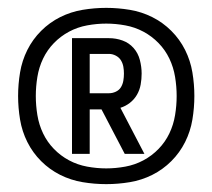

<svg xmlns="http://www.w3.org/2000/svg" viewBox="-20 -905 540 488"><path d="M163 -514V-808H257Q275 -808 291.5 -802Q308 -796 319.5 -783Q331 -770 335.5 -752.5Q340 -735 340 -718Q340 -704 337.5 -690Q335 -676 328 -664Q321 -652 310 -643.5Q299 -635 286 -631L347 -514H297L238 -627H208V-514ZM208 -668H257Q266 -668 274.5 -672Q283 -676 287.5 -683.5Q292 -691 293.5 -700Q295 -709 295 -718Q295 -727 293.5 -735.5Q292 -744 287.5 -751.5Q283 -759 274.5 -763.5Q266 -768 257 -768H208ZM250 -437Q220 -437 190 -442Q160 -447 133 -460.5Q106 -474 84.5 -495.5Q63 -517 49.5 -544Q36 -571 31 -601Q26 -631 26 -661Q26 -691 31 -721Q36 -751 49.5 -778Q63 -805 84.5 -826.5Q106 -848 133 -861.5Q160 -875 190 -880Q220 -885 250 -885Q280 -885 310 -880Q340 -875 367 -861.5Q394 -848 415.5 -826.5Q437 -805 450.5 -778Q464 -751 469 -721Q474 -691 474 -661Q474 -631 469 -601Q464 -571 450.5 -544Q437 -517 415.5 -495.5Q394 -474 367 -460.5Q340 -447 310 -442Q280 -437 250 -437ZM250 -477Q274 -477 298.5 -481.5Q323 -486 344.5 -497.5Q366 -509 383 -526.5Q400 -544 410.5 -566Q421 -588 425 -612.5Q429 -637 429 -661Q429 -685 425 -709.5Q421 -734 410.5 -756Q400 -778 383 -795.5Q366 -813 344.5 -824.5Q323 -836 298.5 -840.5Q274 -845 250 -845Q226 -845 201.5 -840.5Q177 -836 155.5 -824.5Q134 -813 117 -795.5Q100 -778 89.5 -756Q79 -734 75 -709.5Q71 -685 71 -661Q71 -637 75 -612.5Q79 -588 89.5 -566Q100 -544 117 -526.5Q134 -509 155.5 -497.5Q177 -486 201.5 -481.5Q226 -477 250 -477Z"/></svg>

Font: Iosevka Term
Style: Regular
Weight: 400
Monospace: yes
Designer: Belleve Invis
Foundry: Belleve Invis
Version: Version 30.0.1